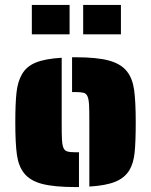

<svg xmlns="http://www.w3.org/2000/svg" viewBox="-20 -750 612 778"><path d="M342 -254Q342 -305 341 -322Q340 -346 335 -358.5Q330 -371 319 -374Q307 -377 286 -377H272V-518H286Q373 -518 422 -504.5Q471 -491 495 -460Q517 -432 523.5 -385.5Q530 -339 530 -254Q530 -175 525.5 -131.5Q521 -88 504 -60Q485 -29 447 -13.5Q409 2 342 6ZM77 -49Q55 -77 48.5 -123Q42 -169 42 -254Q42 -332 47 -376Q52 -420 69 -449Q87 -481 125 -496.5Q163 -512 230 -516V-254Q230 -203 231 -187Q232 -163 237 -151Q242 -139 254 -136Q264 -133 286 -133H300V8H286Q199 8 150 -5Q101 -18 77 -49ZM109 -730H262V-611H109ZM317 -730H470V-611H317Z"/></svg>

Font: Saira Stencil
Style: Regular
Weight: 400
Designer: Hector Gatti with collaboration of the Omnibus-Type team
Foundry: Omnibus-Type
Version: Version 1.003